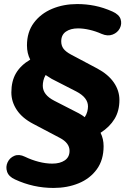

<svg xmlns="http://www.w3.org/2000/svg" viewBox="-20 -736 639 947"><path d="M244 191Q144 191 54 149Q23 135 15 111Q7 87 17.5 64.5Q28 42 51 32.5Q74 23 103 37Q136 53 171 62Q206 71 238 71Q276 71 299.5 55Q323 39 323 8Q323 -31 275 -56L144 -125Q90 -153 63 -193.5Q36 -234 36 -280Q36 -336 59 -375Q82 -414 129 -442Q113 -473 113 -512Q113 -578 147 -623.5Q181 -669 237 -692.5Q293 -716 361 -716Q405 -716 447.5 -707.5Q490 -699 535 -679Q568 -664 575 -641Q582 -618 571 -596.5Q560 -575 535.5 -565.5Q511 -556 481 -569Q452 -582 421.5 -589Q391 -596 365 -596Q328 -596 305 -580Q282 -564 282 -532Q282 -511 293 -496Q304 -481 330 -467L460 -398Q514 -369 541.5 -329Q569 -289 569 -243Q569 -189 545 -149.5Q521 -110 476 -81Q491 -51 491 -15Q491 53 457.5 99Q424 145 368 168Q312 191 244 191ZM191 -313Q191 -268 248 -239L369 -177Q387 -167 398 -158Q407 -172 410.5 -185.5Q414 -199 414 -211Q414 -255 356 -285L235 -347Q218 -357 205 -366Q197 -352 194 -338.5Q191 -325 191 -313Z"/></svg>

Font: Nunito Black
Style: Italic
Weight: 900
Italic angle: -9°
Designer: Vernon Adams
Foundry: Vernon Adams
Version: Version 3.601; ttfautohint (v1.8.2.53-6de2)